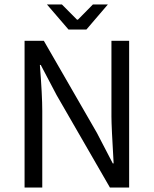

<svg xmlns="http://www.w3.org/2000/svg" viewBox="-20 -838 687 858"><path d="M168.9 -342.8V0H89.8V-655.8H175.8L413.1 -244.1L483.9 -107.9H487.8Q478 -273.9 478 -316.9V-655.8H557.1V0H471.2L232.9 -413.1L162.1 -547.9H158.2Q168.9 -411.1 168.9 -342.8ZM461.9 -817.9 366.2 -706.1H286.1L189.9 -817.9H256.8L324.2 -750H328.1L395 -817.9Z"/></svg>

Font: SourceSansPro-Regular
Style: Regular
Weight: 400
Designer: Paul D. Hunt
Foundry: Adobe Systems Incorporated
Version: Version 1.050;PS Version 1.000;hotconv 1.0.70;makeotf.lib2.5